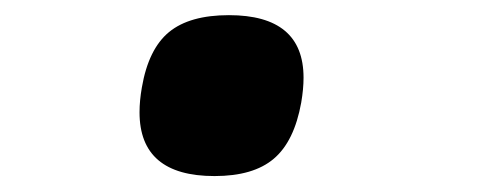

<svg xmlns="http://www.w3.org/2000/svg" viewBox="-20 -200 640 247"><path d="M159.5 -55.5Q159.5 -70.5 162.5 -87.5Q171 -137 197.5 -158.8Q224 -180.5 274.5 -180.5Q370.5 -180.5 370.5 -100Q370.5 -85.5 367.5 -68Q358.5 -18 332.2 4.2Q306 26.5 256 26.5Q159.5 26.5 159.5 -55.5Z"/></svg>

Font: JuliaMono ExtraBoldItalic
Style: Regular
Weight: 800
Italic angle: -9°
Monospace: yes
Designer: cormullion
Foundry: corm
Version: Version 0.049; ttfautohint (v1.8.4)